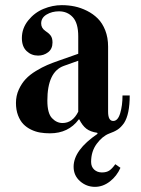

<svg xmlns="http://www.w3.org/2000/svg" viewBox="-20 -506 548 746"><path d="M42 -106Q42 -134 53 -158Q64 -182 80 -199Q96 -216 120 -230.5Q144 -245 164 -253.5Q184 -262 210 -271L284 -297V-365Q284 -416 263 -439Q242 -462 209 -462Q182 -462 161 -449.5Q140 -437 140 -415Q140 -397 156 -386Q170 -377 177 -367.5Q184 -358 184 -341Q184 -316 167 -303Q150 -290 128 -290Q102 -290 83.5 -307.5Q65 -325 65 -358Q65 -396 89.5 -426.5Q114 -457 149 -471.5Q184 -486 220 -486Q246 -486 270 -481Q294 -476 318 -464Q342 -452 360 -434Q378 -416 389 -388Q400 -360 400 -325V-72Q400 -36 420 -36Q438 -36 447 -66Q456 -96 456 -135H484Q484 -62 462 -28Q450 -11 437 -2.5Q424 6 404 13Q378 23 356 52.5Q334 82 334 123Q334 142 346 153Q358 164 376 164Q394 164 405 156.5Q416 149 428 132L448 146Q434 178 407 199Q380 220 349 220Q316 220 291 198Q266 176 266 142Q266 77 359 14L358 10Q331 6 315.5 -6Q300 -18 288 -42H286Q246 12 174 12Q154 12 136 9Q118 6 100.5 -2.5Q83 -11 70.5 -24Q58 -37 50 -58Q42 -79 42 -106ZM164 -115Q164 -66 182 -47Q200 -28 223 -28Q262 -28 284 -72V-270L228 -250Q164 -227 164 -115Z"/></svg>

Font: Old Standard TT
Style: Bold
Weight: 700
Designer: Alexey Kryukov <alexios@thessalonica.org.ru>
Version: Version 2.2